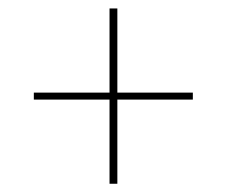

<svg xmlns="http://www.w3.org/2000/svg" viewBox="-20 -540 536 454"><path d="M257.5 -105.5H239V-520H257.5ZM60 -304.5V-321H436V-304.5Z"/></svg>

Font: Anek Telugu Medium Thin
Style: Regular
Weight: 250
Version: Version 1.003